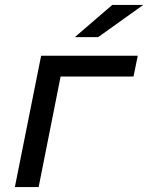

<svg xmlns="http://www.w3.org/2000/svg" viewBox="-20 -755 598 775"><path d="M40 0 146 -530H536L519 -446H201L229 -468L136 0ZM282 -605 433 -735H558L376 -605Z"/></svg>

Font: MOST Montserrat Medium
Style: Italic
Weight: 500
Italic angle: -11.3°
Designer: Julieta Ulanovsky
Foundry: Julieta Ulanovsky
Version: Version 8.000;March 11, 2024;FontCreator 15.0.0.2926 64-bit